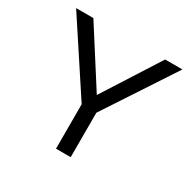

<svg xmlns="http://www.w3.org/2000/svg" viewBox="-149 -820 977 973"><g transform="rotate(30 339.5 -334.0)"><path d="M296 0V-260L28 -668H129L339 -339L549 -668H650L382 -260V0Z"/></g></svg>

Font: Celebes
Style: Regular
Weight: 400
Designer: Anugrah Pasau
Foundry: Lafontype
Version: Version 1.000; ttfautohint (v1.8.4)